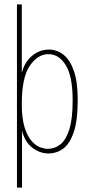

<svg xmlns="http://www.w3.org/2000/svg" viewBox="-20 -685 415 872"><path d="M57 167V-665H79V-354Q91 -402 125 -431Q159 -460 204 -460Q240 -459 269 -436Q298 -413 315.5 -363Q333 -313 333 -232Q333 -138 315 -85Q297 -32 267 -10Q237 12 200 12Q161 12 126.5 -14.5Q92 -41 80 -92V167ZM196 -9Q229 -9 254.5 -29.5Q280 -50 295 -98Q310 -146 310 -229Q310 -338 279 -388.5Q248 -439 200 -439Q151 -439 115 -386Q79 -333 79 -213Q79 -146 92 -105.5Q105 -65 124 -44Q143 -23 162.5 -16Q182 -9 196 -9Z"/></svg>

Font: Inconsolata Condensed ExtraLight
Style: Regular
Weight: 200
Width: 3
Monospace: yes
Designer: Raph Levien, Cyreal, Brenton Simpson
Foundry: Raph Levien, Cyreal, Google
Version: Version 3.100; ttfautohint (v1.8.4.7-5d5b)